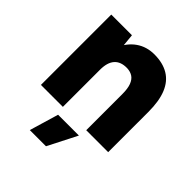

<svg xmlns="http://www.w3.org/2000/svg" viewBox="-196 -639 965 965"><g transform="rotate(45 286.5 -156.0)"><path d="M51 0V-500H198L207 -408V0ZM373 0V-256H529V0ZM373 -256Q373 -296 364 -319.5Q355 -343 338.5 -354Q322 -365 298 -366Q253 -367 230 -341.5Q207 -316 207 -264H160Q160 -343 184 -398.5Q208 -454 249.5 -483Q291 -512 346 -512Q406 -512 447 -487.5Q488 -463 508.5 -413Q529 -363 529 -285V-256ZM172 200 218 45H366L287 200Z"/></g></svg>

Font: Figtree Light ExtraBold
Style: Regular
Weight: 800
Version: Version 2.001;gftools[0.9.30]